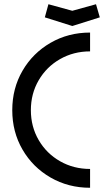

<svg xmlns="http://www.w3.org/2000/svg" viewBox="-20 -874 492 908"><path d="M38 -353Q38 -456 86.5 -539.5Q135 -623 219 -671.5Q303 -720 406 -720V-631Q328 -631 264 -594.5Q200 -558 163 -494.5Q126 -431 126 -353Q126 -275 163 -211.5Q200 -148 264 -111.5Q328 -75 406 -75V14Q303 14 219 -34.5Q135 -83 86.5 -166.5Q38 -250 38 -353ZM192 -792 209 -854 322 -823 434 -854 452 -792 322 -751Z"/></svg>

Font: Lineal
Style: Regular
Weight: 400
Designer: Created by Frank Adebiaye with contributions from Anton Moglia & Ariel Martín Pérez
Created by Frank ADEBIAYE with FontF
Foundry: Velvetyne Type Foundry
Version: Version 2.000